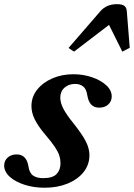

<svg xmlns="http://www.w3.org/2000/svg" viewBox="-50 -891 643 922"><path d="M164.5 10.5Q112 10.5 67.8 -3.8Q23.5 -18 -3.2 -42.2Q-30 -66.5 -30 -96Q-30 -119.5 -13 -134.5Q4 -149.5 30 -149.5Q54 -149.5 68 -135Q82 -120.5 86.5 -92.5Q91 -60.5 108.8 -48Q126.5 -35.5 157 -35.5Q202.5 -35.5 221.5 -55Q240.5 -74.5 240.5 -107.5Q240.5 -126 235 -143.5Q229.5 -161 214.2 -184.2Q199 -207.5 168.5 -243Q132 -286 116.5 -318.5Q101 -351 101 -381Q101 -426 128.5 -460.5Q156 -495 201.8 -514.8Q247.5 -534.5 302.5 -534.5Q349.5 -534.5 391.5 -520.2Q433.5 -506 460 -481.8Q486.5 -457.5 486.5 -428Q486.5 -404.5 469.8 -389.2Q453 -374 426.5 -374Q379 -374 369.5 -432Q365 -464 349.2 -476Q333.5 -488 311 -488Q280 -488 259.8 -470Q239.5 -452 239.5 -422Q239.5 -398 254.2 -369.2Q269 -340.5 299.5 -303Q345.5 -245.5 362.5 -211.2Q379.5 -177 379.5 -146Q379.5 -100 351.5 -64.8Q323.5 -29.5 274.8 -9.5Q226 10.5 164.5 10.5ZM305.5 -643 279 -660.5 431.5 -836.5Q461 -871 511.5 -871Q537.5 -871 547.8 -862.5Q558 -854 559 -836.5L573 -661.5L537.5 -643L473.5 -771.5Z"/></svg>

Font: Libre Caslon Text
Style: Italic
Weight: 400
Italic angle: -22.583°
Designer: Pablo Impallari, Rodrigo Fuenzalida, Katja Schimmel
Foundry: Pablo Impallari, Rodrigo Fuenzalida
Version: Version 2.000